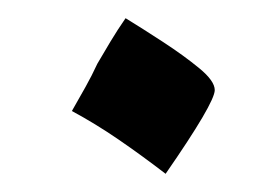

<svg xmlns="http://www.w3.org/2000/svg" viewBox="-20 -134 285 211"><path d="M162 57Q136 37 110.5 19.5Q85 2 59 -12Q67 -26 74 -38.5Q81 -51 87 -64Q94 -76 101.5 -88.5Q109 -101 118 -114Q136 -103 159 -88Q182 -73 199 -59Q216 -45 216 -35Q216 -21 162 57Z"/></svg>

Font: Noto Naskh Arabic
Style: Regular
Weight: 400
Designer: Monotype Design Team, David Williams, Mohamad Dakak and Nizar Qandah
Foundry: Monotype Imaging Inc.
Version: Version 2.013